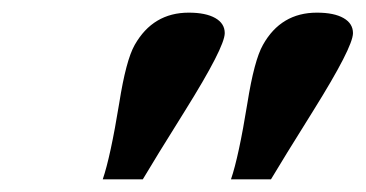

<svg xmlns="http://www.w3.org/2000/svg" viewBox="-20 -743 575 302"><path d="M141.6 -460.9Q153.8 -496.6 167.5 -580.6Q178.2 -648.4 191.9 -672.4Q220.7 -723.1 276.9 -723.1Q303.7 -723.1 318.6 -714.6Q333.5 -706.1 333.5 -690.9Q333.5 -668.9 271 -568.8Q223.1 -492.2 204.6 -460.9ZM343.3 -460.9Q355.5 -496.6 369.1 -580.6Q379.9 -648.4 393.6 -672.4Q421.9 -723.1 478.5 -723.1Q505.4 -723.1 520.3 -714.6Q535.2 -706.1 535.2 -690.9Q535.2 -668.9 472.7 -568.8Q424.8 -492.2 406.2 -460.9Z"/></svg>

Font: Elstob ExtraBold
Style: Italic
Weight: 800
Italic angle: -20°
Designer: Peter S. Baker
Version: Version 1.015